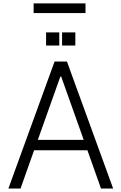

<svg xmlns="http://www.w3.org/2000/svg" viewBox="-20 -1080 696 1100"><path d="M469.8 -1060.4H172.6V-1005.3H469.8ZM319.6 -819.2V-894.5H244V-819.2ZM411.6 -819.2V-894.5H335.6V-819.2ZM558.6 0H628.2L363.6 -727.3H292.6L28.1 0H97.7L175.4 -219.1H480.8ZM196.7 -278.8 325.6 -641H330.6L459.5 -278.8Z"/></svg>

Font: TID UI Light
Style: Regular
Weight: 300
Designer: The TID Project Authors
Foundry: Bakken & Bæck
Version: Version 1.001;hotconv 1.0.109;makeotfexe 2.5.65596